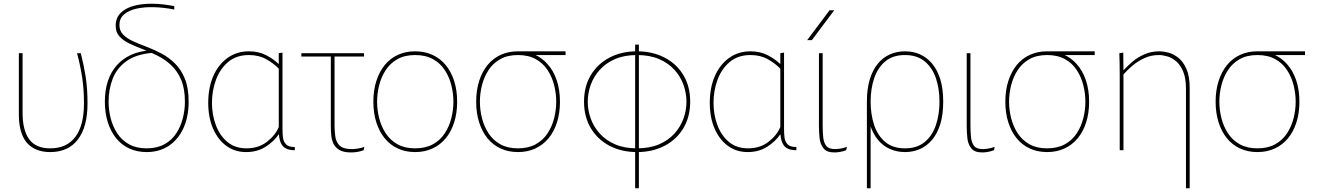

<svg xmlns="http://www.w3.org/2000/svg" viewBox="-20 -805 7065 1029"><path d="M249 10Q346 10 397.5 -57.5Q449 -125 449 -250Q449 -330 439.5 -391.5Q430 -453 413 -520H393Q411 -452 420.5 -389Q430 -326 430 -250Q430 -133 384 -71.5Q338 -10 249 -10Q172 -10 136.5 -58.5Q101 -107 101 -200V-520H81V-193Q81 -150 88.5 -116.5Q96 -83 110.5 -59Q125 -35 145.5 -20Q166 -5 192 2.5Q218 10 249 10Z M783 -535 800 -522Q710 -515 658 -477.5Q606 -440 584 -383Q562 -326 562 -260Q562 -216 573 -172Q584 -128 608 -91Q632 -54 671 -32Q710 -10 766 -10Q822 -10 861.5 -32Q901 -54 925 -91Q949 -128 960 -172Q971 -216 971 -260Q971 -330 951 -377Q931 -424 898 -455Q865 -486 825.5 -506Q786 -526 746 -541Q706 -556 673 -572Q640 -588 620 -610Q600 -632 600 -667Q600 -709 626.5 -735.5Q653 -762 698 -774Q743 -786 799 -785Q855 -784 914 -772V-754Q858 -765 805.5 -766.5Q753 -768 711 -758.5Q669 -749 644.5 -727.5Q620 -706 620 -671Q620 -640 640 -619.5Q660 -599 693 -584Q726 -569 766 -554Q806 -539 845.5 -518Q885 -497 918 -464.5Q951 -432 971 -382.5Q991 -333 991 -260Q991 -179 963 -118Q935 -57 884.5 -23.5Q834 10 766 10Q715 10 673.5 -9Q632 -28 603 -63.5Q574 -99 558 -149Q542 -199 542 -260Q542 -321 558 -370Q574 -419 605.5 -454.5Q637 -490 681.5 -510.5Q726 -531 783 -535Z M1299 10Q1239 10 1193.5 -23Q1148 -56 1122 -115.5Q1096 -175 1096 -254Q1096 -335 1123 -397Q1150 -459 1199.5 -494.5Q1249 -530 1314 -530Q1366 -530 1406.5 -509Q1447 -488 1472 -463H1474V-520L1494 -523V-113Q1494 -90 1496.5 -68Q1499 -46 1513 -31.5Q1527 -17 1560 -17V0Q1534 0 1517.5 -7Q1501 -14 1492.5 -26Q1484 -38 1480 -53Q1476 -68 1475 -84H1473Q1448 -47 1403.5 -18.5Q1359 10 1299 10ZM1301 -10Q1365 -10 1410 -44.5Q1455 -79 1474 -124V-437Q1446 -466 1406.5 -488Q1367 -510 1314 -510Q1247 -510 1203 -473Q1159 -436 1137.5 -377.5Q1116 -319 1116 -254Q1116 -190 1137 -134Q1158 -78 1199 -44Q1240 -10 1301 -10Z M1861 12Q1821 12 1798.5 -1.5Q1776 -15 1766.5 -36.5Q1757 -58 1755 -82.5Q1753 -107 1753 -129V-520H1773V-134Q1773 -103 1777 -73.5Q1781 -44 1800 -25Q1819 -6 1865 -6Q1879 -6 1896.5 -8.5Q1914 -11 1933 -18L1929 0Q1910 7 1893.5 9.5Q1877 12 1861 12ZM1595 -502V-520H1931V-502Z M2205 10Q2154 10 2112.5 -9Q2071 -28 2042 -63.5Q2013 -99 1997 -149Q1981 -199 1981 -260Q1981 -321 1997 -371Q2013 -421 2042 -456.5Q2071 -492 2112.5 -511Q2154 -530 2205 -530Q2256 -530 2297.5 -511Q2339 -492 2368.5 -456.5Q2398 -421 2414 -371Q2430 -321 2430 -260Q2430 -199 2414 -149Q2398 -99 2368.5 -63.5Q2339 -28 2297.5 -9Q2256 10 2205 10ZM2205 -10Q2261 -10 2300.5 -32Q2340 -54 2364 -91Q2388 -128 2399 -172Q2410 -216 2410 -260Q2410 -304 2399 -348Q2388 -392 2364 -429Q2340 -466 2300.5 -488Q2261 -510 2205 -510Q2149 -510 2110 -488Q2071 -466 2047 -429Q2023 -392 2012 -348Q2001 -304 2001 -260Q2001 -216 2012 -172Q2023 -128 2047 -91Q2071 -54 2110 -32Q2149 -10 2205 -10Z M2756 10Q2705 10 2663.5 -9Q2622 -28 2593 -63.5Q2564 -99 2548 -149Q2532 -199 2532 -260Q2532 -321 2548 -371Q2564 -421 2593 -456.5Q2622 -492 2663.5 -511Q2705 -530 2756 -530Q2805 -530 2845 -512.5Q2885 -495 2914 -462Q2946 -427 2963.5 -375.5Q2981 -324 2981 -260Q2981 -199 2965 -149Q2949 -99 2919.5 -63.5Q2890 -28 2848.5 -9Q2807 10 2756 10ZM2756 -10Q2812 -10 2851.5 -32Q2891 -54 2915 -91Q2939 -128 2950 -172Q2961 -216 2961 -260Q2961 -304 2950 -348Q2939 -392 2915 -429Q2891 -466 2851.5 -488Q2812 -510 2756 -510Q2700 -510 2661 -488Q2622 -466 2598 -429Q2574 -392 2563 -348Q2552 -304 2552 -260Q2552 -216 2563 -172Q2574 -128 2598 -91Q2622 -54 2661 -32Q2700 -10 2756 -10ZM2756 -510V-530H3011V-510Z M3394 10Q3311 10 3247 -23.5Q3183 -57 3146.5 -118Q3110 -179 3110 -260Q3110 -342 3146.5 -402.5Q3183 -463 3247 -496.5Q3311 -530 3394 -530Q3477 -530 3541.5 -496.5Q3606 -463 3642.5 -402.5Q3679 -342 3679 -260Q3679 -179 3642.5 -118Q3606 -57 3541.5 -23.5Q3477 10 3394 10ZM3394 -10Q3462 -10 3512 -31.5Q3562 -53 3594.5 -89Q3627 -125 3643 -169.5Q3659 -214 3659 -260Q3659 -306 3643 -350.5Q3627 -395 3594.5 -431Q3562 -467 3512 -488.5Q3462 -510 3394 -510Q3326 -510 3276.5 -488.5Q3227 -467 3194.5 -431Q3162 -395 3146 -350.5Q3130 -306 3130 -260Q3130 -214 3146 -169.5Q3162 -125 3194.5 -89Q3227 -53 3276.5 -31.5Q3326 -10 3394 -10ZM3384 204V-566H3404V204Z M3987 10Q3927 10 3881.5 -23Q3836 -56 3810 -115.5Q3784 -175 3784 -254Q3784 -335 3811 -397Q3838 -459 3887.5 -494.5Q3937 -530 4002 -530Q4054 -530 4094.5 -509Q4135 -488 4160 -463H4162V-520L4182 -523V-113Q4182 -90 4184.5 -68Q4187 -46 4201 -31.5Q4215 -17 4248 -17V0Q4222 0 4205.5 -7Q4189 -14 4180.5 -26Q4172 -38 4168 -53Q4164 -68 4163 -84H4161Q4136 -47 4091.5 -18.5Q4047 10 3987 10ZM3989 -10Q4053 -10 4098 -44.5Q4143 -79 4162 -124V-437Q4134 -466 4094.5 -488Q4055 -510 4002 -510Q3935 -510 3891 -473Q3847 -436 3825.5 -377.5Q3804 -319 3804 -254Q3804 -190 3825 -134Q3846 -78 3887 -44Q3928 -10 3989 -10Z M4515 0Q4496 7 4480.5 9.5Q4465 12 4452 12Q4411 12 4393.5 -10Q4376 -32 4372.5 -64.5Q4369 -97 4369 -128V-520H4389V-133Q4389 -98 4392 -69Q4395 -40 4408.5 -23Q4422 -6 4455 -6Q4466 -6 4483 -8.5Q4500 -11 4519 -18ZM4306 -590 4426 -750H4451L4331 -590Z M4830 10Q4787 10 4749.5 -6.5Q4712 -23 4684.5 -56.5Q4657 -90 4641.5 -140.5Q4626 -191 4626 -260Q4626 -329 4641.5 -379.5Q4657 -430 4684.5 -463.5Q4712 -497 4749.5 -513.5Q4787 -530 4830 -530Q4874 -530 4911 -513.5Q4948 -497 4976 -463.5Q5004 -430 5019.5 -379.5Q5035 -329 5035 -260Q5035 -191 5019.5 -140.5Q5004 -90 4976 -56.5Q4948 -23 4911 -6.5Q4874 10 4830 10ZM4626 204V-260H4646V204ZM4830 -10Q4895 -10 4936 -44Q4977 -78 4996 -135Q5015 -192 5015 -260Q5015 -329 4996 -385.5Q4977 -442 4936 -476Q4895 -510 4830 -510Q4765 -510 4724.5 -476Q4684 -442 4665 -385.5Q4646 -329 4646 -260Q4646 -192 4665 -135Q4684 -78 4724.5 -44Q4765 -10 4830 -10Z M5307 0Q5288 7 5272.5 9.5Q5257 12 5244 12Q5203 12 5185.5 -10Q5168 -32 5164.5 -64.5Q5161 -97 5161 -128V-520H5181V-133Q5181 -98 5184 -69Q5187 -40 5200.5 -23Q5214 -6 5247 -6Q5258 -6 5275 -8.5Q5292 -11 5311 -18Z M5592 10Q5541 10 5499.5 -9Q5458 -28 5429 -63.5Q5400 -99 5384 -149Q5368 -199 5368 -260Q5368 -321 5384 -371Q5400 -421 5429 -456.5Q5458 -492 5499.5 -511Q5541 -530 5592 -530Q5641 -530 5681 -512.5Q5721 -495 5750 -462Q5782 -427 5799.5 -375.5Q5817 -324 5817 -260Q5817 -199 5801 -149Q5785 -99 5755.5 -63.5Q5726 -28 5684.5 -9Q5643 10 5592 10ZM5592 -10Q5648 -10 5687.5 -32Q5727 -54 5751 -91Q5775 -128 5786 -172Q5797 -216 5797 -260Q5797 -304 5786 -348Q5775 -392 5751 -429Q5727 -466 5687.5 -488Q5648 -510 5592 -510Q5536 -510 5497 -488Q5458 -466 5434 -429Q5410 -392 5399 -348Q5388 -304 5388 -260Q5388 -216 5399 -172Q5410 -128 5434 -91Q5458 -54 5497 -32Q5536 -10 5592 -10ZM5592 -510V-530H5847V-510Z M5981 -400Q5981 -436 5980.5 -464Q5980 -492 5979 -520L6000 -523L6001 -430H6003Q6022 -451 6049.5 -474.5Q6077 -498 6113.5 -514Q6150 -530 6195 -530Q6215 -530 6242 -523Q6269 -516 6295 -495.5Q6321 -475 6338.5 -436Q6356 -397 6356 -333V204H6336V-329Q6336 -385 6321.5 -420.5Q6307 -456 6284.5 -475.5Q6262 -495 6237 -502.5Q6212 -510 6191 -510Q6148 -510 6112 -493Q6076 -476 6048 -452Q6020 -428 6001 -406V0H5981Z M6719 10Q6668 10 6626.5 -9Q6585 -28 6556 -63.5Q6527 -99 6511 -149Q6495 -199 6495 -260Q6495 -321 6511 -371Q6527 -421 6556 -456.5Q6585 -492 6626.5 -511Q6668 -530 6719 -530Q6768 -530 6808 -512.5Q6848 -495 6877 -462Q6909 -427 6926.5 -375.5Q6944 -324 6944 -260Q6944 -199 6928 -149Q6912 -99 6882.5 -63.5Q6853 -28 6811.5 -9Q6770 10 6719 10ZM6719 -10Q6775 -10 6814.5 -32Q6854 -54 6878 -91Q6902 -128 6913 -172Q6924 -216 6924 -260Q6924 -304 6913 -348Q6902 -392 6878 -429Q6854 -466 6814.5 -488Q6775 -510 6719 -510Q6663 -510 6624 -488Q6585 -466 6561 -429Q6537 -392 6526 -348Q6515 -304 6515 -260Q6515 -216 6526 -172Q6537 -128 6561 -91Q6585 -54 6624 -32Q6663 -10 6719 -10ZM6719 -510V-530H6974V-510Z"/></svg>

Font: Murecho Thin
Style: Regular
Weight: 100
Designer: Neil Summerour
Foundry: Positype
Version: Version 1.010